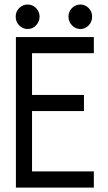

<svg xmlns="http://www.w3.org/2000/svg" viewBox="-20 -852 490 872"><path d="M106 -720.2Q83.5 -720.2 67.4 -736.6Q51.3 -752.9 51.3 -776.4Q51.3 -800.3 67.6 -815.9Q84 -831.5 105 -831.5Q127.9 -831.5 143.8 -815.2Q159.7 -798.8 159.7 -776.4Q159.7 -753.9 143.8 -737.1Q127.9 -720.2 106 -720.2ZM345.2 -720.2Q323.2 -720.2 307.1 -736.8Q291 -753.4 291 -776.4Q291 -799.8 307.1 -815.7Q323.2 -831.5 345.2 -831.5Q365.7 -831.5 382.1 -815.9Q398.4 -800.3 398.4 -776.4Q398.4 -752.4 382.3 -736.3Q366.2 -720.2 345.2 -720.2ZM125.5 -347.7V-73.7H406.2V0H52.2V-683.6H406.2V-610.4H125.5V-420.9H361.3V-347.7Z"/></svg>

Font: Anka/Coder Narrow
Style: Regular
Weight: 400
Width: 3
Monospace: yes
Version: Version 001.100